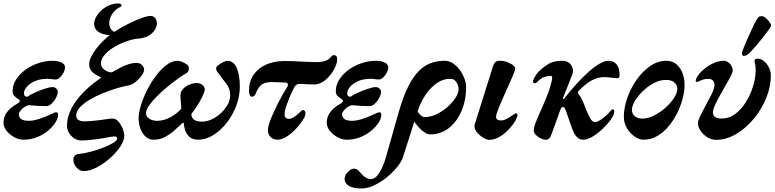

<svg xmlns="http://www.w3.org/2000/svg" viewBox="-20 -777 4385 1087"><path d="M113 14Q87.4 14 61.3 0Q35.2 -14 17.6 -35.9Q0 -57.7 0 -81.1Q0 -108.6 11.3 -128.8Q22.6 -149 41.4 -165.1Q60.1 -181.1 82.5 -192.8Q89.7 -196.9 91.5 -203.5Q93.2 -210 86.4 -214Q72.6 -222.9 61.8 -233Q51.1 -243.2 51.1 -259.2Q51.1 -295.6 71.1 -327Q91.2 -358.5 124.3 -382.4Q157.4 -406.3 197.7 -419.6Q238 -432.9 277.6 -432.9Q306.9 -432.9 327.4 -423.3Q347.9 -413.8 347.9 -396.4Q347.9 -381.6 339.7 -365.7Q331.4 -349.7 319.3 -338.4Q307.2 -327 295.1 -327Q284.3 -327 269.4 -329.3Q254.4 -331.5 243.8 -330.7Q203.3 -329.9 174.7 -316.3Q146.1 -302.8 130.8 -284.2Q115.6 -265.7 115.6 -249.8Q115.6 -238.8 120.7 -233.9Q125.8 -229 134.2 -229Q148 -239 175.3 -251.8Q202.7 -264.5 231.7 -274.2Q260.8 -284 278.1 -284Q289 -284 298.2 -275.5Q307.4 -267 307.4 -259Q307.4 -243 297 -223.3Q286.5 -203.6 271.8 -189.9Q257 -176.2 243.3 -176.2Q218.7 -176.2 189.9 -177.7Q161.2 -179.3 141.5 -181.7Q126.9 -177.8 114.3 -168.4Q101.8 -159 94.2 -148.5Q86.7 -137.9 86.7 -128.8Q86.7 -114 99.4 -103.5Q112.1 -93.1 142.8 -93.1Q165.9 -93.1 190.9 -100.4Q215.8 -107.8 238.3 -117.3Q260.8 -126.7 276.5 -134.1Q292.1 -141.4 296.6 -141.4Q308.9 -141.4 308.9 -127.4Q308.9 -107.4 293.8 -83.5Q278.8 -59.6 251.9 -37.1Q225 -14.6 189.8 -0.3Q154.5 14 113 14Z M456.6 192Q433.3 192.9 414.4 172.7Q395.5 152.5 395.5 129.1Q395.5 111.3 404.1 103.3Q412.6 95.3 427.5 94.7Q457.1 91.5 493.9 81.7Q530.7 71.9 564.8 58.7Q599 45.5 621.1 32.1Q643.1 18.6 643.1 7.2Q643.1 1.6 639.3 -1.4Q635.5 -4.5 628 -4.5Q619.3 -4.5 601.9 -1.5Q584.4 1.6 564.2 5.4Q544 9.3 526.7 11.3Q502.7 14.1 480 16.2Q457.2 18.3 439.5 18.3Q419.4 18.3 400.9 6.6Q382.4 -5.1 370.9 -24.3Q359.3 -43.5 359.3 -64.4Q359.3 -105.9 376.1 -144.5Q392.9 -183.2 419.5 -216.9Q446.2 -250.6 477.5 -278.6Q508.9 -306.6 537.8 -326.7Q545.8 -331.7 549.8 -334.8Q553.8 -337.8 542.8 -343.5Q519 -354.5 502 -370.4Q485 -386.4 485 -412.7Q485 -433.4 496.3 -456.5Q507.7 -479.6 526.1 -502.9Q544.4 -526.2 564.4 -545.9Q584.4 -565.6 601.7 -578.7Q573.4 -579.5 553.5 -587.9Q533.6 -596.2 523.3 -610.1Q513 -624 513 -641.8Q513 -666.8 531.9 -693.7Q550.8 -720.6 581.9 -739Q613 -757.4 648.8 -757.4Q658.7 -757.4 663.8 -754Q668.8 -750.6 668.8 -745.6Q668.8 -741.6 664.3 -739.5Q659.7 -737.4 651.4 -732.6Q626.5 -717.9 612.5 -693.5Q598.5 -669.1 598.5 -646.5Q598.5 -629.9 605.4 -616.8Q612.3 -603.6 627.2 -596.5Q666.2 -622 706.5 -642.2Q746.8 -662.4 780.8 -674.7Q814.9 -687 833 -687Q847.7 -687 858.1 -675.2Q868.4 -663.3 868.4 -643.1Q868.4 -629.5 857.5 -609.8Q846.7 -590.1 821.1 -574.7Q795.5 -559.3 751 -557.3Q717.4 -551.9 682.5 -538.1Q647.6 -524.2 617.8 -505.2Q588 -486.2 569.8 -463.5Q551.5 -440.8 551.5 -416.2Q551.5 -397.9 570.4 -382.7Q589.2 -367.5 613.5 -367.5Q637.6 -381.3 661 -393.6Q684.5 -405.9 708 -413.4Q731.5 -420.9 754.3 -420.9Q771.3 -420.9 783.7 -408.8Q796.1 -396.7 796.1 -382.5Q796.1 -369.5 782.2 -349.7Q768.3 -330 748.4 -313.9Q728.5 -297.8 710.2 -294Q675.9 -287.9 636 -275.7Q596.1 -263.4 556.3 -246.7Q516.4 -230.1 483.7 -210.2Q451.1 -190.3 431.2 -167.8Q411.2 -145.4 411.2 -122.6Q411.2 -105.3 424.7 -97.5Q438.2 -89.8 458.5 -89.8Q470.2 -89.8 492.4 -91.6Q514.5 -93.4 537.6 -96Q559.7 -98.7 582.4 -102.2Q605.1 -105.8 616.8 -105.8Q636.8 -105.8 651.9 -87.3Q667 -68.8 675.5 -45.7Q683.9 -22.6 683.9 -9.4Q683.9 17.4 662.1 51.1Q640.3 84.7 605.6 116.1Q570.9 147.5 531.5 168.7Q492 189.8 456.6 192Z M849.9 14Q822.6 14 803.9 -3.6Q785.1 -21.2 774.9 -49Q764.7 -76.7 764.7 -106.6Q764.7 -138.6 777.9 -181.4Q791.1 -224.2 813.4 -268.1Q835.8 -312 864.1 -349.5Q892.3 -386.9 923.7 -409.9Q955 -432.9 985.4 -432.9Q994.3 -432.9 1009.4 -427.3Q1024.5 -421.8 1036.7 -412.8Q1048.9 -403.8 1048.9 -394.8Q1048.9 -384.6 1047.2 -376.9Q1045.5 -369.3 1039.3 -365.4Q1018 -353.6 988.2 -332.2Q958.4 -310.8 926.9 -284.8Q895.3 -258.9 868.1 -231.5Q840.9 -204.2 823.9 -179.6Q806.8 -155.1 806.8 -137Q806.8 -115 826.1 -104Q845.3 -93 869.5 -93Q907.6 -93 945.1 -113.4Q982.6 -133.9 1006.2 -161.8Q1005.8 -182 1003.4 -202.4Q1001.1 -222.7 1001.8 -242Q1002.5 -258.3 1016.1 -273.3Q1029.6 -288.2 1051.2 -297.6Q1072.8 -306.9 1096.6 -306.9Q1114.4 -306.9 1128.5 -293.4Q1142.7 -280 1138.6 -264.4Q1134.5 -247.1 1122.1 -223Q1109.8 -198.9 1094.2 -174.9Q1078.6 -150.9 1063.6 -132.1Q1062.6 -114.1 1076.5 -101.2Q1090.5 -88.4 1124.4 -88.4Q1150.8 -88.4 1178.8 -101.4Q1206.8 -114.5 1230.6 -136.3Q1254.4 -158.1 1268.9 -184.9Q1283.3 -211.7 1283.3 -238.3Q1283.3 -272 1264.5 -298.3Q1245.7 -324.7 1224.8 -351.3Q1217.3 -362.4 1210.4 -370.6Q1203.6 -378.8 1203.6 -390.8Q1203.6 -398.5 1216.1 -408.2Q1228.7 -417.9 1243.7 -425.4Q1258.6 -432.9 1265.3 -432.9Q1302.7 -432.9 1320.3 -392.3Q1337.8 -351.8 1337.8 -286.5Q1337.8 -231.4 1317.6 -178.1Q1297.4 -124.9 1263 -81.2Q1228.7 -37.5 1186.7 -11.8Q1144.7 14 1101.8 14Q1068.9 14 1051.2 -3.3Q1033.5 -20.6 1027.2 -42.4Q1020.8 -64.1 1021.1 -76.1Q1021.3 -81.7 1017.9 -81.8Q1014.5 -81.9 1008 -76.3Q996.6 -66.5 973.9 -44.6Q951.1 -22.8 919.7 -4.4Q888.3 14 849.9 14Z M1551.4 14Q1522 14 1505.8 -8.6Q1489.6 -31.3 1502.6 -73.5Q1509.7 -96.2 1522 -124.8Q1534.4 -153.3 1549.3 -183.3Q1564.2 -213.3 1579.3 -240.2Q1594.5 -267 1606.5 -285.4Q1612.3 -295 1609.4 -301.9Q1606.6 -308.8 1597.5 -309.6L1528.9 -312.2Q1489.8 -314.2 1466.9 -301.7Q1444 -289.2 1426.7 -245.1Q1424.1 -238.1 1418.9 -233.8Q1413.8 -229.5 1406.2 -229.5Q1398.7 -229.5 1394.1 -239.4Q1389.5 -249.3 1389.5 -261.8Q1389.5 -314.7 1414.7 -352.5Q1439.9 -390.3 1485.7 -411Q1531.4 -431.7 1592.8 -431.7Q1617.6 -431.7 1650.3 -430.3Q1683 -428.9 1715 -427Q1747 -425.2 1768 -425.2Q1791.3 -425.2 1810 -429.1Q1828.7 -433 1838.3 -440.5Q1849.1 -448.5 1855.4 -456.6Q1861.6 -464.8 1867.9 -464.8Q1878.4 -464.8 1883.6 -459.9Q1888.8 -455.1 1888.8 -441.4Q1888.8 -422.6 1878.3 -398.6Q1867.8 -374.5 1849.6 -351.8Q1831.4 -329 1807.9 -313.9Q1784.4 -298.8 1758.3 -298.8Q1740.9 -298.8 1724.6 -299.7Q1708.4 -300.7 1695.9 -301.5Q1683.3 -302.3 1676.1 -302.3Q1656.2 -302.3 1645.3 -281.5Q1637.4 -267 1629.4 -249Q1621.5 -231 1614 -212.3Q1606.4 -193.7 1600.8 -176.5Q1595.1 -159.3 1592.6 -146.5Q1588.6 -122.7 1595 -113.4Q1601.4 -104 1615 -104Q1628.4 -104 1645.5 -115.3Q1662.6 -126.6 1673.4 -137.4Q1679.3 -143.3 1685.6 -148.7Q1692 -154.2 1693 -154.2Q1709.6 -154.2 1709.6 -134.4Q1709.6 -120.9 1693.9 -96.4Q1678.3 -71.9 1654.3 -46.3Q1630.3 -20.7 1602.7 -3.4Q1575.2 14 1551.4 14Z M1943 14Q1917.4 14 1891.3 0Q1865.2 -14 1847.6 -35.9Q1830 -57.7 1830 -81.1Q1830 -108.6 1841.3 -128.8Q1852.6 -149 1871.4 -165.1Q1890.1 -181.1 1912.5 -192.8Q1919.7 -196.9 1921.5 -203.5Q1923.2 -210 1916.4 -214Q1902.6 -222.9 1891.8 -233Q1881.1 -243.2 1881.1 -259.2Q1881.1 -295.6 1901.1 -327Q1921.2 -358.5 1954.3 -382.4Q1987.4 -406.3 2027.7 -419.6Q2068 -432.9 2107.6 -432.9Q2136.9 -432.9 2157.4 -423.3Q2177.9 -413.8 2177.9 -396.4Q2177.9 -381.6 2169.7 -365.7Q2161.4 -349.7 2149.3 -338.4Q2137.2 -327 2125.1 -327Q2114.3 -327 2099.4 -329.3Q2084.4 -331.5 2073.8 -330.7Q2033.3 -329.9 2004.7 -316.3Q1976.1 -302.8 1960.8 -284.2Q1945.6 -265.7 1945.6 -249.8Q1945.6 -238.8 1950.7 -233.9Q1955.8 -229 1964.2 -229Q1978 -239 2005.3 -251.8Q2032.7 -264.5 2061.7 -274.2Q2090.8 -284 2108.1 -284Q2119 -284 2128.2 -275.5Q2137.4 -267 2137.4 -259Q2137.4 -243 2127 -223.3Q2116.5 -203.6 2101.8 -189.9Q2087 -176.2 2073.3 -176.2Q2048.7 -176.2 2019.9 -177.7Q1991.2 -179.3 1971.5 -181.7Q1956.9 -177.8 1944.3 -168.4Q1931.8 -159 1924.2 -148.5Q1916.7 -137.9 1916.7 -128.8Q1916.7 -114 1929.4 -103.5Q1942.1 -93.1 1972.8 -93.1Q1995.9 -93.1 2020.9 -100.4Q2045.8 -107.8 2068.3 -117.3Q2090.8 -126.7 2106.5 -134.1Q2122.1 -141.4 2126.6 -141.4Q2138.9 -141.4 2138.9 -127.4Q2138.9 -107.4 2123.8 -83.5Q2108.8 -59.6 2081.9 -37.1Q2055 -14.6 2019.8 -0.3Q1984.5 14 1943 14Z M2025.2 290Q1973.8 290 1951.9 273Q1930 256.1 1930.8 235.5Q1932.5 218.3 1941.7 205.6Q1951 192.9 1962.9 185.2Q1974.8 177.5 1982.9 177.5Q1998.5 177.5 2009.3 188.4Q2020.1 199.3 2029.5 210.6Q2038.3 221.1 2051.8 228.9Q2065.3 236.7 2079.8 236.7Q2105.2 236.7 2127.1 202.1Q2149.1 167.5 2164.3 114.7L2237.4 -142.1Q2262.4 -230.4 2291.2 -287.4Q2320 -344.4 2352.4 -376.2Q2384.9 -408.1 2421 -420.5Q2457 -432.9 2497.5 -432.9Q2523 -432.9 2545.1 -417.9Q2567.2 -402.9 2583.7 -380Q2600.2 -357 2609.5 -331.7Q2618.8 -306.3 2618.8 -284.6Q2618.8 -208.6 2592.5 -147.8Q2566.2 -87.1 2520.7 -51.6Q2475.2 -16.2 2415.7 -16.2Q2400.7 -16.2 2383 -28Q2365.2 -39.9 2347.9 -59.3Q2330.5 -78.6 2317 -101.9L2338.4 -152.9Q2345.7 -143.1 2352.8 -134.1Q2359.9 -125.1 2368 -119.7Q2376 -114.2 2384.8 -114.2Q2417.8 -114.2 2451.2 -130.2Q2484.7 -146.2 2513 -171Q2541.3 -195.9 2558.8 -223.1Q2576.3 -250.2 2576.3 -271.7Q2576.3 -284.4 2571.2 -297.7Q2566.1 -311.1 2556.4 -320.8Q2546.8 -330.5 2532.4 -330.5Q2489.9 -332.1 2453.2 -306.4Q2416.5 -280.7 2389.7 -240.9Q2363 -201.1 2348.2 -158.2L2261.2 113Q2254.2 135.8 2230.3 166.1Q2206.4 196.5 2172.5 224.8Q2138.5 253.1 2100 271.5Q2061.5 290 2025.2 290Z M2749.4 14.8Q2738.6 14.8 2723.3 6.9Q2708 -0.9 2693.3 -14Q2678.6 -27.1 2670.8 -42.5Q2663 -57.9 2668 -73.9L2769.7 -397.6Q2777 -420.1 2785.8 -426.6Q2794.7 -433 2810.9 -433Q2831.7 -433 2852.6 -425.2Q2873.4 -417.4 2886.6 -405.9Q2899.7 -394.3 2895.9 -382.7Q2891.1 -365.7 2880.5 -341.3Q2869.9 -316.8 2857.1 -288.4Q2844.4 -259.9 2831.6 -231.1Q2818.8 -202.3 2808.1 -176.5Q2797.5 -150.7 2791.5 -131.9Q2785.5 -112.9 2791.6 -104Q2797.8 -95.2 2816 -95.2Q2830.9 -95.2 2846.4 -103Q2861.8 -110.9 2873.8 -119.1Q2884.2 -125.9 2891 -130.8Q2897.7 -135.7 2898.7 -135.7Q2914.6 -135.7 2907.8 -115.6Q2902.1 -97.7 2886 -75.3Q2869.9 -52.8 2847.9 -32.2Q2825.9 -11.5 2800.4 1.7Q2774.9 14.8 2749.4 14.8Z M3069.2 14.2Q3057.6 14.2 3041.8 6.7Q3025.9 -0.7 3014 -12.7Q3002.2 -24.6 3002.2 -36.3Q3002.2 -43.2 3002.6 -48.4Q3003 -53.5 3004.6 -59.3Q3006.2 -65.1 3008.7 -72.4Q3020.8 -105.1 3038.7 -144.6Q3056.7 -184.1 3075.1 -229.4Q3093.5 -274.6 3104.4 -322.7Q3107.1 -334.8 3105.8 -341.3Q3104.5 -347.8 3094.5 -347.8Q3084.4 -347.8 3063 -341.6Q3041.6 -335.4 3018.4 -310Q3014.4 -305.2 3006.4 -305.8Q2998.3 -306.4 2997.5 -315Q2997.5 -322.6 3003.7 -334.6Q3009.9 -346.6 3019.3 -358.9Q3028.7 -371.3 3035.2 -377.1Q3059.6 -399.8 3087.5 -416.3Q3115.5 -432.9 3162.6 -432.9Q3188.8 -432.9 3203.3 -420Q3217.7 -407.2 3222.2 -389.3Q3226.6 -371.5 3220.4 -356.2L3168.4 -224.3Q3165.2 -216.6 3168.9 -216.3Q3172.5 -216.1 3176.5 -221.9Q3211.7 -266.9 3246.9 -305.2Q3282 -343.5 3314.8 -372.4Q3347.6 -401.3 3375.7 -417.1Q3403.9 -432.9 3424.4 -432.9Q3454.1 -432.9 3470.9 -412.5Q3487.8 -392.2 3487.6 -351Q3487.6 -334.3 3474.1 -334.3Q3467.5 -334.3 3458.3 -335.4Q3449 -336.5 3439.2 -337.5Q3427.9 -338.5 3418.3 -339.5Q3408.6 -340.5 3403.1 -340.5Q3382.1 -340.5 3363.3 -335.3Q3344.6 -330.1 3326.7 -320Q3308.9 -310 3291.5 -295.5Q3274.2 -281 3255.1 -261.6Q3251.1 -257.6 3251.1 -254.3Q3251 -251 3255.4 -244.9Q3267.7 -229.6 3277.6 -207.8Q3287.5 -186 3295.8 -162.2Q3308 -133.3 3320.4 -109.5Q3332.8 -85.7 3348.6 -85.7Q3359.1 -85.7 3374.5 -94.9Q3389.9 -104 3405 -117.1Q3420.1 -130.2 3428.2 -139.6Q3437.5 -150.1 3441.6 -154.2Q3445.8 -158.3 3449.8 -158.3Q3454.4 -158.3 3456.1 -154Q3457.8 -149.8 3457.8 -145.1Q3457.8 -128.3 3439.3 -102Q3420.9 -75.8 3393 -48.8Q3365.2 -21.8 3335.4 -3.9Q3305.6 14 3283 14Q3260.4 14 3245.3 -1.9Q3230.2 -17.8 3218.6 -50.4L3183.8 -150.1Q3180.6 -158.7 3176.8 -165.1Q3173 -171.4 3166.3 -171.4Q3162 -171.4 3158 -166.4Q3154.1 -161.4 3150.1 -149.3Q3140.7 -120.7 3127.6 -85.8Q3114.4 -50.9 3102.5 -17.6Q3095.7 0.8 3088.6 7.5Q3081.4 14.2 3069.2 14.2Z M3622.2 14Q3600.6 14 3574.7 -3Q3548.7 -20 3530.3 -49.7Q3511.9 -79.4 3511.9 -115.4Q3511.9 -166.5 3531.1 -221.8Q3550.4 -277.1 3583.9 -325.2Q3617.5 -373.3 3660.8 -403.1Q3704.2 -432.9 3752.7 -432.9Q3785.9 -432.9 3808.7 -414Q3831.5 -395.2 3843.6 -364Q3855.6 -332.8 3855.6 -296Q3855.6 -261.6 3845.2 -220.5Q3834.8 -179.3 3814.5 -137.9Q3794.1 -96.5 3765.4 -62.1Q3736.7 -27.8 3700.9 -6.9Q3665 14 3622.2 14ZM3617.3 -105.5Q3646.7 -105.5 3681.2 -122.4Q3715.7 -139.3 3746.2 -165.9Q3776.7 -192.5 3796 -222.4Q3815.3 -252.3 3814.9 -278Q3811.5 -300.8 3794.7 -312.7Q3777.8 -324.6 3749.7 -324.6Q3715.7 -324.6 3682 -306.7Q3648.3 -288.8 3620 -261.7Q3591.7 -234.6 3574.6 -205.8Q3557.6 -177 3557.6 -154.3Q3557.7 -131.5 3574.5 -118.5Q3591.2 -105.5 3617.3 -105.5Z M4036 14.8Q4005.5 14.8 3979.5 -3.2Q3953.5 -21.2 3940.2 -46.6Q3926.9 -71.9 3933.4 -93.5Q3938.6 -108.4 3949.4 -130.6Q3960.3 -152.8 3973.6 -177.4Q3987 -202.1 3998.8 -224.2Q4010.5 -246.3 4016.5 -260.7Q4030.2 -295 4022 -312.7Q4013.8 -330.5 3989 -330.5Q3972.3 -330.5 3959.6 -326.3Q3946.9 -322.1 3939.1 -317.8Q3931.2 -313.5 3927.2 -313.5Q3921.4 -313.5 3919.5 -316Q3917.6 -318.5 3919.6 -326.3Q3925.4 -345.6 3949.7 -370.8Q3974.1 -395.9 4008.8 -414.4Q4043.5 -432.9 4078.3 -432.9Q4093.4 -432.9 4106 -422.1Q4118.5 -411.3 4124.7 -395.9Q4130.9 -380.6 4125.9 -366.2Q4119.7 -350.5 4105.3 -324.1Q4090.8 -297.8 4073.4 -268Q4056.1 -238.3 4041 -209.6Q4025.9 -180.9 4019.4 -159.7Q4011.3 -131.2 4024 -118.5Q4036.7 -105.7 4065.6 -105.7Q4106.4 -105.7 4141.1 -130.9Q4175.7 -156 4201.5 -196.8Q4227.3 -237.6 4242.3 -285.3Q4257.4 -332.9 4258.2 -378.7Q4258.2 -401.2 4254.6 -416.1Q4251 -431.1 4251.5 -435.9Q4252.9 -440.1 4258.3 -442.5Q4263.6 -445 4267.4 -445Q4287.4 -445 4304.6 -431.3Q4321.7 -417.6 4332.9 -395.7Q4344.1 -373.8 4344.1 -349.1Q4344.1 -298 4326.9 -246.6Q4309.6 -195.1 4279.2 -148Q4248.7 -100.8 4209.4 -64.4Q4170.2 -28 4125.8 -6.6Q4081.4 14.8 4036 14.8ZM4192.5 -460.6Q4184.5 -460.6 4182.1 -466.2Q4179.8 -471.7 4180.8 -478.2Q4182.3 -486.7 4192.2 -511.5Q4202.1 -536.2 4215.8 -566.8Q4229.4 -597.4 4242.5 -624.7Q4255.5 -652 4263.1 -664.8Q4270.6 -676.5 4275.5 -681.1Q4280.3 -685.7 4291.4 -685.7Q4303 -685.7 4315.4 -675.2Q4327.7 -664.7 4336.5 -652.1Q4345.2 -639.5 4345.2 -632.3Q4345.2 -627 4331.8 -608Q4318.4 -588.9 4298.5 -563.8Q4278.7 -538.7 4259.1 -515.9Q4239.4 -493.2 4226.2 -479.7Q4219.5 -473.1 4210.2 -466.9Q4201 -460.6 4192.5 -460.6Z"/></svg>

Font: EB Garamond
Style: Italic
Weight: 400
Italic angle: -17.2°
Designer: Georg Duffner and Octavio Pardo
Foundry: Georg Duffner
Version: Version 1.001